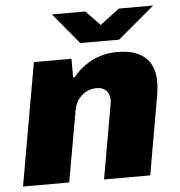

<svg xmlns="http://www.w3.org/2000/svg" viewBox="-52 -774 771 824"><g transform="rotate(-5 333.5 -362.5)"><path d="M14 0 107 -528H269V-448H276Q301 -479 331.5 -499.5Q362 -520 396 -530Q430 -540 465 -540Q521 -540 556.5 -523Q592 -506 609.5 -474.5Q627 -443 627 -398Q627 -385 625.5 -371Q624 -357 622 -342L562 0H363L419 -318Q420 -323 420.5 -328Q421 -333 421 -337Q421 -354 414.5 -366.5Q408 -379 396 -386Q384 -393 365 -393Q346 -393 329.5 -386.5Q313 -380 300.5 -368.5Q288 -357 279.5 -342Q271 -327 268 -310L213 0ZM638 -725 480 -592H312L202 -725H346L431 -636H373L490 -725Z"/></g></svg>

Font: Archivo SemiBold Black
Style: Italic
Weight: 900
Italic angle: -10°
Version: Version 2.001